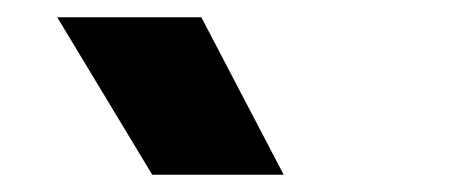

<svg xmlns="http://www.w3.org/2000/svg" viewBox="-20 -787 540 222"><path d="M156 -585 46.2 -767H212.8L308 -585Z"/></svg>

Font: Geologica-Sharp
Style: Regular
Weight: 100
Designer: Sindre Bremnes, Frode Helland
Foundry: Monokrom Skriftforlag AS
Version: Version 1.010;gftools[0.9.28]